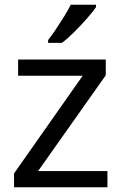

<svg xmlns="http://www.w3.org/2000/svg" viewBox="-20 -786 510 806"><path d="M431 0H39V-58L327 -468H56V-536H424V-470L140 -68H431ZM383 -756Q371 -738 346 -709.5Q321 -681 292.5 -652.5Q264 -624 240 -606H182V-618Q197 -637 214.5 -663Q232 -689 249 -716.5Q266 -744 277 -766H383Z"/></svg>

Font: Noto Sans Thai Looped
Style: Regular
Weight: 400
Designer: Sasikarn Vongin, Ben Mitchell
Foundry: The Fontpad Ltd
Version: Version 1.001; ttfautohint (v1.8.4.7-5d5b)